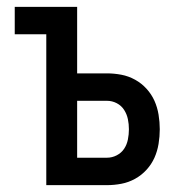

<svg xmlns="http://www.w3.org/2000/svg" viewBox="-20 -540 540 560"><path d="M115 0V-440H23V-520H205V-326H292Q313 -326 334 -322Q355 -318 374 -307.5Q393 -297 407.5 -281Q422 -265 430.5 -246Q439 -227 442.5 -205.5Q446 -184 446 -163Q446 -142 442.5 -120.5Q439 -99 430.5 -80Q422 -61 407.5 -45Q393 -29 374 -18.5Q355 -8 334 -4Q313 0 292 0ZM292 -80Q307 -80 320.5 -87Q334 -94 342 -106Q350 -118 353 -133Q356 -148 356 -163Q356 -178 353 -192.5Q350 -207 342 -219.5Q334 -232 320.5 -239Q307 -246 292 -246H205V-80Z"/></svg>

Font: Iosevka Term Curly Medium
Style: Regular
Weight: 500
Designer: Belleve Invis
Foundry: Belleve Invis
Version: Version 32.3.0